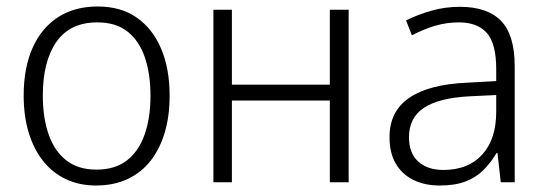

<svg xmlns="http://www.w3.org/2000/svg" viewBox="-20 -562 1684 592"><path d="M503 -267Q503 -204 488 -153.5Q473 -103 444.5 -66.5Q416 -30 373.5 -10Q331 10 276 10Q225 10 183.5 -9.5Q142 -29 113 -65.5Q84 -102 68.5 -153Q53 -204 53 -267Q53 -353 80.5 -414.5Q108 -476 159 -509Q210 -542 281 -542Q353 -542 402 -507.5Q451 -473 477 -411.5Q503 -350 503 -267ZM112 -267Q112 -199 130 -147.5Q148 -96 184.5 -67.5Q221 -39 277 -39Q335 -39 371.5 -67.5Q408 -96 426 -147.5Q444 -199 444 -267Q444 -333 427 -384Q410 -435 374 -464Q338 -493 280 -493Q196 -493 154 -433Q112 -373 112 -267Z M695 -532V-301H997V-532H1055V0H997V-252H695V0H638V-532Z M1398 -541Q1483 -541 1525 -497.5Q1567 -454 1567 -358V0H1524L1514 -90H1511Q1493 -60 1470.5 -37.5Q1448 -15 1415.5 -2.5Q1383 10 1336 10Q1289 10 1254 -7.5Q1219 -25 1200 -58Q1181 -91 1181 -139Q1181 -219 1242 -260.5Q1303 -302 1420 -307L1510 -312V-349Q1510 -428 1481 -460.5Q1452 -493 1395 -493Q1357 -493 1321.5 -482.5Q1286 -472 1250 -453L1232 -499Q1268 -517 1310 -529Q1352 -541 1398 -541ZM1427 -265Q1333 -260 1287 -229.5Q1241 -199 1241 -139Q1241 -90 1269.5 -64Q1298 -38 1347 -38Q1424 -38 1467 -85.5Q1510 -133 1510 -217V-269Z"/></svg>

Font: Noto Sans Display Light
Style: Regular
Weight: 300
Designer: Monotype Design Team
Foundry: Monotype Imaging Inc.
Version: Version 2.003